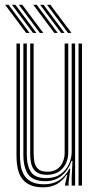

<svg xmlns="http://www.w3.org/2000/svg" viewBox="-20 -784 420 811"><path d="M163 7.3Q131.5 7.3 110.7 -1.3Q89.9 -9.9 77.6 -24.2Q65.3 -38.5 59.3 -56.3Q53.3 -74 51.5 -92.4Q49.7 -110.7 49.7 -127.2V-600H64.2V-129.7Q64.2 -110.2 67 -88.5Q69.9 -66.8 79.8 -48Q89.8 -29.2 110.5 -17.4Q131.2 -5.6 167.1 -5.6Q203.8 -5.6 230.1 -22.7Q256.4 -39.8 272.8 -71.2H276.8L269.7 -12.6V0H255L255 -5.6L264.1 -45.8H261.2Q244.7 -20.4 220.4 -6.5Q196.1 7.3 163 7.3ZM311.8 0V-600H326.3V0ZM178.4 -45.7Q154 -45.7 139.8 -53.7Q125.5 -61.7 118.6 -74.8Q111.8 -87.9 109.7 -103.5Q107.6 -119.2 107.6 -134.5V-600H122.1V-135.3Q122.1 -116.2 125.6 -98.6Q129.2 -81 141.5 -69.8Q153.8 -58.7 180.3 -58.7Q205 -58.7 221.1 -69.7Q237.2 -80.8 245.1 -99.1Q253.1 -117.4 253.1 -138.8V-600H268.3V-139.9Q268.3 -115.4 258.4 -93.9Q248.5 -72.3 228.6 -59Q208.7 -45.7 178.4 -45.7ZM170.7 -18.7Q119.5 -19.1 99.1 -47.5Q78.7 -75.9 78.7 -130.5V-600H93.2V-132.1Q93.2 -84.7 110.4 -58.2Q127.6 -31.6 175.4 -31.6Q211.6 -31.6 235.3 -48.3Q259.1 -64.9 270.9 -90.2Q282.7 -115.4 282.7 -141V-600H297.3V0H282.8V-35L286.1 -104.2H282.1Q269.9 -67.5 241.8 -43Q213.7 -18.4 170.7 -18.7ZM148.3 -645 59.6 -763.7H74.1L162.8 -645ZM90.4 -645 1.7 -763.7H16.2L104.9 -645ZM119.4 -645 30.6 -763.7H45.1L133.8 -645ZM267.2 -645 178.5 -763.7H193L281.7 -645ZM209.3 -645 120.6 -763.7H135.1L223.8 -645ZM238.3 -645 149.6 -763.7H164L252.7 -645Z"/></svg>

Font: Big Shoulders Inline Thin
Style: Regular
Weight: 100
Designer: Patric King
Foundry: XO Type Co
Version: Version 2.002